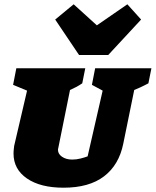

<svg xmlns="http://www.w3.org/2000/svg" viewBox="-20 -862 725 894"><path d="M276 12Q168 12 105.5 -31Q43 -74 43 -147Q43 -158 44.5 -170Q46 -182 46 -183L106 -440L41 -467L56 -544H377L363 -474Q348 -464 336 -457.5Q324 -451 306 -443L251 -171Q250 -167 250 -167Q250 -167 250 -164Q250 -145 269 -132Q288 -119 316 -119Q336 -119 355.5 -124Q375 -129 388 -134L458 -440L408 -467L423 -544H685L671 -474Q659 -468 651.5 -464Q644 -460 634 -455.5Q624 -451 605 -443L554 -193Q534 -94 464.5 -41Q395 12 276 12ZM348 -606 237 -771 323 -842 431 -744 573 -842 637 -771 484 -606Z"/></svg>

Font: Piazzolla SC Black
Style: Italic
Weight: 900
Italic angle: -11.3°
Designer: Juan Pablo del Peral
Foundry: Huerta Tipografica
Version: Version 1.330